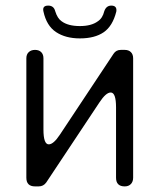

<svg xmlns="http://www.w3.org/2000/svg" viewBox="-20 -665 570 685"><path d="M265 -528Q214 -528 180 -550.5Q146 -573 135 -624Q130 -645 152 -645Q172 -645 177 -625Q185 -599 200 -589Q223 -572 265 -572Q306 -572 329 -589Q346 -600 352 -625Q359 -645 377 -645Q398 -645 395 -624Q382 -572 350 -550Q318 -528 265 -528ZM74 -31V-457Q74 -471 82.5 -479Q91 -487 105 -487Q119 -487 127 -479Q135 -471 135 -457V-203Q135 -150 154 -150Q171 -150 194 -185L385 -473Q394 -487 411 -487H425Q439 -487 447 -479Q455 -471 455 -457V-31Q455 -17 447 -8.5Q439 0 425 0Q394 0 394 -31V-282Q394 -335 375 -335Q358 -335 335 -300L145 -14Q135 0 118 0H105Q74 0 74 -31Z"/></svg>

Font: Higure Gothic
Style: Regular
Weight: 400
Designer: Yoshimichi Ohira
Foundry: Positype
Version: Version 1.000